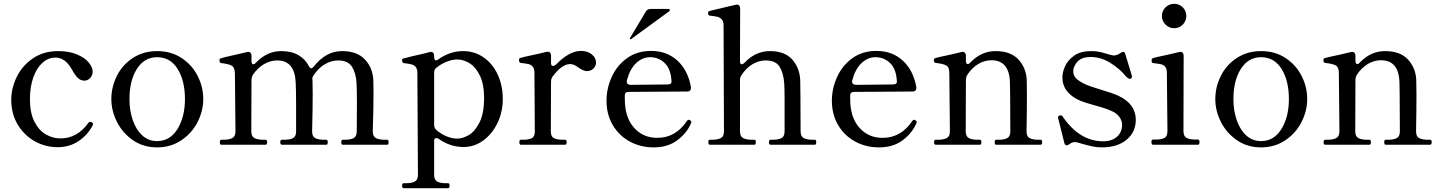

<svg xmlns="http://www.w3.org/2000/svg" viewBox="-20 -759 7561 1007"><path d="M39 -236Q39 -296 67.5 -355Q96 -414 152 -452.5Q208 -491 285 -491Q343 -491 384 -473.5Q425 -456 445.5 -431Q466 -406 466 -383Q466 -364 453 -350Q440 -336 423 -336Q403 -336 388.5 -350Q374 -364 358 -393Q323 -457 271 -457Q233 -457 202.5 -429.5Q172 -402 154.5 -352.5Q137 -303 137 -238Q137 -167 160.5 -121Q184 -75 220.5 -54Q257 -33 297 -33Q385 -33 443 -114Q448 -120 453 -120Q458 -120 461 -118Q468 -114 468 -108Q468 -104 466 -101Q439 -50 391.5 -18.5Q344 13 282 13Q218 13 162.5 -18Q107 -49 73 -105.5Q39 -162 39 -236Z M564 -239Q564 -303 593 -361Q622 -419 677 -455Q732 -491 804 -491Q877 -491 932 -455Q987 -419 1016.5 -361Q1046 -303 1046 -239Q1046 -178 1016.5 -119.5Q987 -61 931.5 -23.5Q876 14 804 14Q732 14 677.5 -23.5Q623 -61 593.5 -119.5Q564 -178 564 -239ZM950 -239Q950 -336 911.5 -397.5Q873 -459 804 -459Q737 -459 698 -397.5Q659 -336 659 -239Q659 -179 676.5 -128.5Q694 -78 726.5 -48.5Q759 -19 804 -19Q872 -19 911 -82.5Q950 -146 950 -239Z M2011 -26Q2018 -26 2018 -13Q2018 0 2011 0H1777Q1770 0 1770 -13Q1770 -26 1777 -26H1789Q1818 -26 1834.5 -34.5Q1851 -43 1851 -70L1852 -213Q1852 -281 1850 -323Q1847 -376 1826 -409Q1805 -442 1753 -442Q1718 -442 1684.5 -422.5Q1651 -403 1626 -366Q1618 -354 1618 -347Q1619 -344 1619 -339Q1620 -321 1620 -268Q1620 -187 1617 -70Q1617 -43 1633.5 -34.5Q1650 -26 1679 -26H1692Q1699 -26 1699 -13Q1699 0 1692 0H1458Q1450 0 1450 -13Q1450 -26 1458 -26H1471Q1500 -26 1516.5 -34.5Q1533 -43 1533 -70V-209Q1533 -281 1531 -323Q1527 -442 1434 -442Q1398 -442 1364.5 -422.5Q1331 -403 1306 -366Q1299 -353 1299 -340L1298 -70Q1298 -43 1315 -34.5Q1332 -26 1361 -26H1373Q1381 -26 1381 -13Q1381 0 1373 0H1140Q1133 0 1133 -13Q1133 -26 1140 -26H1152Q1181 -26 1198 -34.5Q1215 -43 1215 -70L1212 -376Q1211 -406 1194.5 -415Q1178 -424 1140 -428Q1131 -429 1131 -444Q1131 -451 1136 -452Q1146 -457 1233 -476L1276 -486L1282 -487Q1290 -487 1294.5 -481.5Q1299 -476 1299 -467V-439Q1299 -431 1301.5 -426.5Q1304 -422 1308 -422Q1316 -422 1323 -431Q1381 -491 1455 -491Q1509 -491 1545.5 -469.5Q1582 -448 1600 -412Q1606 -401 1612 -401Q1618 -401 1625 -409Q1688 -491 1774 -491Q1853 -491 1894 -447Q1935 -403 1938 -339Q1939 -321 1939 -268Q1939 -187 1935 -70Q1935 -43 1952 -34.5Q1969 -26 1998 -26Z M2617 -240Q2617 -172 2589.5 -114.5Q2562 -57 2515 -22.5Q2468 12 2412 12Q2341 12 2282 -30Q2274 -35 2268 -35Q2257 -35 2257 -18V158Q2257 185 2273.5 193.5Q2290 202 2319 202H2330Q2338 202 2338 215Q2338 228 2330 228H2097Q2089 228 2089 215Q2089 202 2097 202H2109Q2138 202 2155 193.5Q2172 185 2172 158L2169 -376Q2169 -397 2160.5 -407.5Q2152 -418 2138 -421.5Q2124 -425 2098 -428Q2089 -429 2089 -444Q2089 -451 2095 -452Q2114 -458 2207 -479L2234 -486L2240 -487Q2248 -487 2252.5 -481.5Q2257 -476 2257 -467V-462Q2257 -442 2268 -442Q2270 -442 2275 -445Q2338 -491 2409 -491Q2469 -491 2516.5 -458Q2564 -425 2590.5 -367.5Q2617 -310 2617 -240ZM2519 -247Q2519 -314 2498.5 -359Q2478 -404 2445.5 -425.5Q2413 -447 2377 -447Q2352 -447 2323 -435.5Q2294 -424 2269 -404Q2257 -395 2257 -379V-103Q2257 -88 2269 -77Q2293 -56 2322 -44Q2351 -32 2378 -32Q2405 -32 2437 -49.5Q2469 -67 2494 -115Q2519 -163 2519 -247Z M3106 -431Q3106 -412 3092 -399Q3078 -386 3058 -386Q3041 -386 3015 -404Q3002 -413 2992 -418Q2982 -423 2970 -423Q2927 -423 2878 -357Q2870 -345 2870 -331L2869 -69Q2869 -42 2886 -34Q2903 -26 2932 -26H2944Q2952 -26 2952 -13Q2952 0 2944 0H2711Q2704 0 2704 -13Q2704 -26 2711 -26H2723Q2752 -26 2768.5 -34Q2785 -42 2785 -69L2783 -378Q2783 -399 2774 -409.5Q2765 -420 2751.5 -423Q2738 -426 2711 -429Q2702 -430 2702 -445Q2702 -452 2707 -454Q2718 -459 2791 -474Q2859 -490 2847 -487L2853 -488Q2861 -488 2865.5 -482.5Q2870 -477 2870 -468V-428Q2870 -413 2880 -413Q2889 -413 2901 -425Q2931 -456 2963.5 -474Q2996 -492 3028 -492Q3061 -492 3083.5 -474Q3106 -456 3106 -431Z M3606 -119Q3606 -116 3603 -110Q3582 -61 3532.5 -23.5Q3483 14 3408 14Q3339 14 3282.5 -17Q3226 -48 3193.5 -103.5Q3161 -159 3161 -231Q3161 -294 3188 -354.5Q3215 -415 3268 -453.5Q3321 -492 3395 -492Q3477 -492 3532.5 -441.5Q3588 -391 3604 -302V-298Q3604 -279 3584 -279L3278 -277Q3257 -277 3257 -259V-240Q3257 -144 3304.5 -90Q3352 -36 3427 -36Q3524 -36 3583 -125Q3587 -131 3592 -131Q3595 -131 3601 -127Q3606 -124 3606 -119ZM3268 -338Q3267 -336 3267 -331Q3267 -323 3272.5 -318.5Q3278 -314 3287 -314L3481 -316Q3491 -316 3496.5 -319.5Q3502 -323 3502 -329Q3500 -394 3468 -426.5Q3436 -459 3389 -459Q3350 -459 3317 -428.5Q3284 -398 3268 -338ZM3490 -700Q3493 -702 3493 -705Q3493 -712 3486 -712H3392Q3375 -712 3367 -698L3284 -559L3283 -556Q3283 -555 3284 -554Q3285 -553 3287 -553L3290 -554Z M4254 -26Q4261 -26 4261 -13Q4261 0 4254 0H4021Q4013 0 4013 -13Q4013 -26 4021 -26H4033Q4062 -26 4078.5 -34.5Q4095 -43 4095 -70V-240Q4095 -289 4093 -323Q4089 -377 4068.5 -409.5Q4048 -442 3996 -442Q3960 -442 3927 -422.5Q3894 -403 3869 -365Q3861 -353 3861 -339V-70Q3861 -43 3878 -34.5Q3895 -26 3924 -26H3936Q3941 -26 3942.5 -23Q3944 -20 3944 -13Q3944 -6 3942.5 -3Q3941 0 3936 0H3703Q3695 0 3695 -13Q3695 -26 3703 -26H3714Q3743 -26 3760 -34.5Q3777 -43 3777 -70L3775 -625Q3775 -646 3766 -656.5Q3757 -667 3744 -670.5Q3731 -674 3703 -677Q3699 -677 3696.5 -680Q3694 -683 3694 -686V-692Q3694 -699 3700 -701Q3705 -703 3787 -722L3839 -734L3845 -735Q3853 -735 3857.5 -729.5Q3862 -724 3862 -715L3861 -439Q3861 -422 3870 -422Q3877 -422 3886 -431Q3943 -491 4018 -491Q4096 -491 4135 -447Q4174 -403 4177 -339Q4178 -321 4178 -268L4179 -70Q4179 -43 4196 -34.5Q4213 -26 4242 -26Z M4788 -119Q4788 -116 4785 -110Q4764 -61 4714.5 -23.5Q4665 14 4590 14Q4521 14 4464.5 -17Q4408 -48 4375.5 -103.5Q4343 -159 4343 -231Q4343 -294 4370 -354.5Q4397 -415 4450 -453.5Q4503 -492 4577 -492Q4659 -492 4714.5 -441.5Q4770 -391 4786 -302V-298Q4786 -279 4766 -279L4460 -277Q4439 -277 4439 -259V-240Q4439 -144 4486.5 -90Q4534 -36 4609 -36Q4706 -36 4765 -125Q4769 -131 4774 -131Q4777 -131 4783 -127Q4788 -124 4788 -119ZM4450 -338Q4449 -336 4449 -331Q4449 -323 4454.5 -318.5Q4460 -314 4469 -314L4663 -316Q4673 -316 4678.5 -319.5Q4684 -323 4684 -329Q4682 -394 4650 -426.5Q4618 -459 4571 -459Q4532 -459 4499 -428.5Q4466 -398 4450 -338Z M5438 -26Q5446 -26 5446 -13Q5446 0 5438 0H5204Q5197 0 5197 -13Q5197 -26 5204 -26H5218Q5246 -26 5262.5 -34.5Q5279 -43 5279 -70L5278 -253L5277 -323Q5275 -443 5180 -443Q5144 -443 5111 -423.5Q5078 -404 5053 -366Q5046 -353 5046 -340L5045 -70Q5045 -43 5062 -34.5Q5079 -26 5108 -26H5120Q5127 -26 5127 -13Q5127 0 5120 0H4887Q4879 0 4879 -13Q4879 -26 4887 -26H4899Q4928 -26 4945 -34.5Q4962 -43 4962 -70L4959 -377Q4959 -407 4942.5 -416Q4926 -425 4887 -429Q4881 -430 4879.5 -434Q4878 -438 4878 -445Q4878 -451 4883 -453Q4894 -458 4967 -473Q5035 -489 5023 -486L5029 -487Q5037 -487 5041.5 -481.5Q5046 -476 5046 -467V-440Q5046 -432 5048.5 -427.5Q5051 -423 5055 -423Q5063 -423 5070 -432Q5127 -491 5201 -491Q5281 -491 5321.5 -447Q5362 -403 5365 -340Q5366 -320 5366 -261Q5366 -180 5364 -70Q5364 -43 5380.5 -34.5Q5397 -26 5426 -26Z M5574 3Q5565 3 5562 -10L5530 -138L5529 -143Q5529 -150 5537 -153Q5539 -154 5543 -154Q5550 -154 5554 -147Q5642 -18 5766 -18Q5812 -18 5838.5 -42Q5865 -66 5865 -104Q5865 -126 5851.5 -145Q5838 -164 5814 -175Q5789 -187 5755 -197Q5721 -207 5713 -209Q5666 -222 5647 -230Q5552 -271 5552 -354Q5552 -380 5566 -411.5Q5580 -443 5613.5 -467Q5647 -491 5703 -491Q5728 -491 5748.5 -486.5Q5769 -482 5794 -474Q5816 -468 5820 -468Q5838 -468 5857 -481Q5865 -487 5871 -487Q5879 -487 5882 -475L5916 -363Q5917 -360 5917 -356Q5917 -350 5909 -346Q5907 -345 5903 -345Q5890 -352 5884 -360Q5852 -399 5803 -429.5Q5754 -460 5700 -460Q5653 -460 5631 -435.5Q5609 -411 5609 -385Q5609 -364 5623 -349Q5637 -334 5670 -318Q5693 -307 5750 -290Q5815 -271 5847 -256Q5892 -235 5914.5 -203Q5937 -171 5937 -131Q5937 -66 5888.5 -26Q5840 14 5759 14Q5734 14 5710 9Q5686 4 5651 -6Q5627 -14 5618 -14Q5603 -14 5589 -3Q5582 3 5574 3Z M6074 -675Q6074 -702 6093 -720.5Q6112 -739 6138 -739Q6165 -739 6183.5 -720.5Q6202 -702 6202 -675Q6202 -649 6183.5 -630Q6165 -611 6138 -611Q6112 -611 6093 -630Q6074 -649 6074 -675ZM6027 0Q6019 0 6019 -14Q6019 -27 6027 -27H6039Q6069 -27 6086 -35Q6103 -43 6103 -71L6100 -377Q6100 -398 6091.5 -408.5Q6083 -419 6069.5 -422Q6056 -425 6029 -428Q6023 -429 6021.5 -432Q6020 -435 6020 -441Q6020 -446 6021 -449Q6022 -452 6025 -453Q6036 -458 6109 -473Q6177 -489 6165 -486L6171 -487Q6179 -487 6183.5 -481.5Q6188 -476 6188 -467L6187 -71Q6187 -44 6204.5 -35.5Q6222 -27 6251 -27H6264Q6271 -27 6271 -14Q6271 0 6264 0Z M6354 -239Q6354 -303 6383 -361Q6412 -419 6467 -455Q6522 -491 6594 -491Q6667 -491 6722 -455Q6777 -419 6806.5 -361Q6836 -303 6836 -239Q6836 -178 6806.5 -119.5Q6777 -61 6721.5 -23.5Q6666 14 6594 14Q6522 14 6467.5 -23.5Q6413 -61 6383.5 -119.5Q6354 -178 6354 -239ZM6740 -239Q6740 -336 6701.5 -397.5Q6663 -459 6594 -459Q6527 -459 6488 -397.5Q6449 -336 6449 -239Q6449 -179 6466.5 -128.5Q6484 -78 6516.5 -48.5Q6549 -19 6594 -19Q6662 -19 6701 -82.5Q6740 -146 6740 -239Z M7481 -26Q7489 -26 7489 -13Q7489 0 7481 0H7247Q7240 0 7240 -13Q7240 -26 7247 -26H7261Q7289 -26 7305.5 -34.5Q7322 -43 7322 -70L7321 -253L7320 -323Q7318 -443 7223 -443Q7187 -443 7154 -423.5Q7121 -404 7096 -366Q7089 -353 7089 -340L7088 -70Q7088 -43 7105 -34.5Q7122 -26 7151 -26H7163Q7170 -26 7170 -13Q7170 0 7163 0H6930Q6922 0 6922 -13Q6922 -26 6930 -26H6942Q6971 -26 6988 -34.5Q7005 -43 7005 -70L7002 -377Q7002 -407 6985.5 -416Q6969 -425 6930 -429Q6924 -430 6922.5 -434Q6921 -438 6921 -445Q6921 -451 6926 -453Q6937 -458 7010 -473Q7078 -489 7066 -486L7072 -487Q7080 -487 7084.5 -481.5Q7089 -476 7089 -467V-440Q7089 -432 7091.5 -427.5Q7094 -423 7098 -423Q7106 -423 7113 -432Q7170 -491 7244 -491Q7324 -491 7364.5 -447Q7405 -403 7408 -340Q7409 -320 7409 -261Q7409 -180 7407 -70Q7407 -43 7423.5 -34.5Q7440 -26 7469 -26Z"/></svg>

Font: Shippori Mincho B1 Medium
Style: Regular
Weight: 500
Designer: FONTDASU
Foundry: FONTDASU / Google Inc. / but / Adobe
Version: Version 3.110; ttfautohint (v1.8.3)